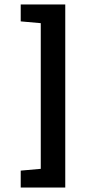

<svg xmlns="http://www.w3.org/2000/svg" viewBox="-20 -715 386 862"><path d="M73 51 163 43V-611L73 -619V-695H273V127H73Z"/></svg>

Font: Martel Sans SemiBold
Style: Regular
Weight: 600
Designer: Dan Reynolds and Mathieu Réguer
Foundry: Dan Reynolds and Mathieu Réguer
Version: Version 1.002; ttfautohint (v1.1) -l 5 -r 5 -G 72 -x 0 -D la